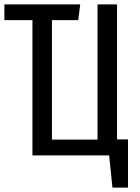

<svg xmlns="http://www.w3.org/2000/svg" viewBox="-20 -709 640 876"><path d="M564 -73V147H493L478 0H128V-617H0V-689H346L337 -617H217V-72H425V-689H514V-73Z"/></svg>

Font: Fira Mono
Style: Regular
Weight: 400
Designer: Carrois Corporate & Edenspiekermann AG
Foundry: Carrois Corporate GbR & Edenspiekermann AG
Version: Version 3.206